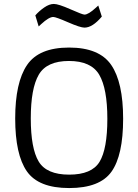

<svg xmlns="http://www.w3.org/2000/svg" viewBox="-20 -943 700 973"><path d="M136 -343Q136 -191 176 -124.5Q216 -58 330.5 -58Q445 -58 484.5 -123Q524 -188 524 -341Q524 -494 483 -564Q442 -634 329.5 -634Q217 -634 176.5 -564.5Q136 -495 136 -343ZM604 -341Q604 -156 545 -73Q486 10 330.5 10Q175 10 116 -75Q57 -160 57 -342.5Q57 -525 117 -613.5Q177 -702 330 -702Q483 -702 543.5 -614Q604 -526 604 -341ZM408 -803Q387 -803 325 -830Q263 -857 250 -857Q228 -857 189 -821L176 -809L159 -865Q178 -887 204 -905Q230 -923 253 -923Q276 -923 337 -896Q398 -869 408 -869Q428 -869 466 -904L478 -915L496 -859Q449 -803 408 -803Z"/></svg>

Font: Titillium Web[RUS by Daymarius]
Style: Regular
Weight: 400
Designer: Cyrillization by Daymarius
Foundry: Cyrillization by Daymarius
Version: Version 1.002 September 11, 2018